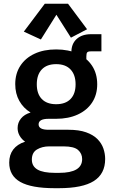

<svg xmlns="http://www.w3.org/2000/svg" viewBox="-20 -804 609 1027"><path d="M272 202.6Q147.9 202.6 88.6 169.2Q29.3 135.7 29.3 65.9Q29.3 24.4 50.5 -3.9Q71.8 -32.2 114.3 -46.4Q96.2 -58.6 85.2 -77.6Q74.2 -96.7 74.2 -119.1Q74.2 -147.9 92.3 -170.2Q110.4 -192.4 143.6 -202.1Q105 -225.6 83.3 -264.4Q61.5 -303.2 61.5 -354Q61.5 -410.2 88.6 -451.9Q115.7 -493.7 164.8 -516.6Q213.9 -539.6 280.3 -539.6Q346.7 -539.6 396 -516.6Q445.3 -493.7 472.7 -451.9Q500 -410.2 500 -353Q500 -297.4 472.9 -255.9Q445.8 -214.4 396 -191.4Q346.2 -168.5 279.3 -168.5H239.7Q186.5 -168.5 186.5 -138.7Q186.5 -109.9 239.3 -109.9H345.7Q402.8 -109.9 440.9 -96.2Q479 -82.5 501.2 -60.1Q523.4 -37.6 533 -9.8Q542.5 18.1 542.5 46.4Q542.5 126 481.9 164.3Q421.4 202.6 294.9 202.6ZM273.9 120.6H296.4Q419.4 120.6 419.4 46.9Q419.4 17.6 397.7 -1.7Q376 -21 320.3 -21H243.2Q205.6 -21 178 -4.6Q150.4 11.7 150.4 49.8Q150.4 85.4 180.7 103Q210.9 120.6 273.9 120.6ZM280.3 -246.6Q330.6 -246.6 357.4 -274.4Q384.3 -302.2 384.3 -353Q384.3 -403.8 357.4 -432.4Q330.6 -460.9 280.3 -460.9Q230.5 -460.9 203.6 -432.6Q176.8 -404.3 176.8 -353Q176.8 -302.2 203.6 -274.4Q230.5 -246.6 280.3 -246.6ZM361.8 -471.7V-524.9Q361.8 -569.8 390.1 -595.5Q418.5 -621.1 466.8 -621.1H522.5V-529.3H466.3Q451.2 -529.3 446.5 -523.9Q441.9 -518.6 441.9 -502V-471.7ZM198.7 -592.8 107.4 -634.8 219.7 -784.2H343.8L445.8 -647.5L359.4 -602.5L281.7 -725.1Z"/></svg>

Font: Schibsted Grotesk SemiBold
Style: Regular
Weight: 600
Designer: Bakken & Baeck AS, Henrik Kongsvoll
Foundry: Schibsted ASA
Version: Version 1.100;gftools[0.9.25]